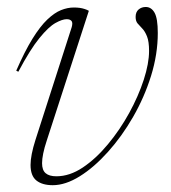

<svg xmlns="http://www.w3.org/2000/svg" viewBox="-20 -521 490 550"><path d="M432 -426.5Q432 -366 412.8 -304Q393.5 -242 361.2 -186Q329 -130 289.2 -85.8Q249.5 -41.5 208.5 -16Q167.5 9.5 131 9.5Q101 9.5 84.2 -4Q67.5 -17.5 67.5 -48.5Q67.5 -76 81.5 -120L185.5 -443.5Q189 -456 184.8 -461Q180.5 -466 171 -466Q158.5 -466 139 -455.2Q119.5 -444.5 93 -412Q66.5 -379.5 32.5 -315.5L26.5 -318.5Q51 -374.5 73 -410Q95 -445.5 115.5 -465Q136 -484.5 154.8 -492Q173.5 -499.5 191.5 -499.5Q200.5 -499.5 208 -498.5Q215.5 -497.5 222.5 -495.2Q229.5 -493 234.5 -490L114 -118.5Q107 -97.5 103.8 -81.5Q100.5 -65.5 100.5 -53.5Q100.5 -33.5 110.8 -24.8Q121 -16 141.5 -16Q179.5 -16 217.2 -41.2Q255 -66.5 289.2 -107.8Q323.5 -149 350 -197.2Q376.5 -245.5 391.8 -292.5Q407 -339.5 407 -375Q407 -402 401.2 -416.5Q395.5 -431 387.8 -439Q380 -447 374.2 -453.8Q368.5 -460.5 368.5 -472.5Q368.5 -486.5 377 -493.8Q385.5 -501 397.5 -501Q413.5 -501 422.8 -484.5Q432 -468 432 -426.5Z"/></svg>

Font: Newsreader 60pt ExtraLight
Style: Italic
Weight: 250
Italic angle: -17°
Designer: Hugues Gentile
Foundry: Production Type
Version: Version 1.003